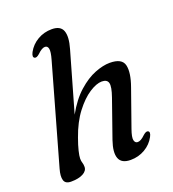

<svg xmlns="http://www.w3.org/2000/svg" viewBox="-133 -821 843 933"><g transform="rotate(-20 289.0 -354.0)"><path d="M509.5 -62Q492 -29 458.2 -9.2Q424.5 10.5 384 10.5Q337 10.5 325 -21Q313 -52.5 333 -110.5L401.5 -306Q419 -356 413.8 -376Q408.5 -396 381 -396Q353.5 -396 316 -371.8Q278.5 -347.5 241.8 -299.5Q205 -251.5 179.5 -179Q167 -144.5 160.8 -118.8Q154.5 -93 154.5 -79.5Q154.5 -66.5 157.8 -57.2Q161 -48 161 -35Q161 -14.5 137.8 -2Q114.5 10.5 75.5 10.5Q46 10.5 39.8 -10.5Q33.5 -31.5 44 -68L188 -577Q199.5 -617 196 -632.8Q192.5 -648.5 179 -648.5Q171 -648.5 161.8 -643.2Q152.5 -638 139 -625Q123.5 -611.5 114.5 -616Q102 -622 114.5 -646Q132.5 -679 165.8 -698.5Q199 -718 239.5 -718Q284.5 -718 296 -686.8Q307.5 -655.5 290.5 -597L202.5 -289.5Q239.5 -356 283.8 -395.2Q328 -434.5 371 -451.2Q414 -468 448 -468Q511.5 -468 520.8 -428.5Q530 -389 505.5 -320.5L438.5 -130.5Q424.5 -91 428.2 -75.2Q432 -59.5 445.5 -59.5Q453.5 -59.5 462.8 -64.5Q472 -69.5 485.5 -82.5Q501 -96 510 -91.5Q522 -85.5 509.5 -62Z"/></g></svg>

Font: Fraunces 9pt
Style: Italic
Weight: 400
Italic angle: -16°
Version: Version 1.000;[b76b70a41]